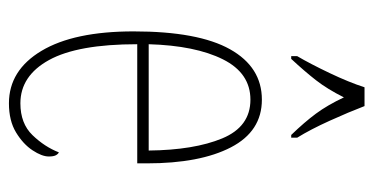

<svg xmlns="http://www.w3.org/2000/svg" viewBox="-218 -588 816 419"><g transform="rotate(90 189.5 -378.0)"><path d="M205 10Q133 10 90.5 -61Q48 -132 48 -262Q48 -403 87 -472.5Q126 -542 197 -542Q266 -542 301 -474.5Q336 -407 336 -291V-270H76Q76 -140 110.5 -77.5Q145 -15 205 -15Q249 -15 274.5 -41.5Q300 -68 312 -99Q316 -97 318.5 -92Q321 -87 321 -77Q321 -62 307.5 -41.5Q294 -21 268.5 -5.5Q243 10 205 10ZM308 -295Q307 -394 281.5 -455.5Q256 -517 197 -517Q139 -517 109 -457Q79 -397 76 -295ZM102 -619Q119 -648 139 -690Q159 -732 170 -766H211Q224 -732 243 -690Q262 -648 280 -619V-606H274Q246 -635 227.5 -660Q209 -685 192 -721Q174 -685 154.5 -660Q135 -635 108 -606H102Z"/></g></svg>

Font: Noto Serif Tamil ExtraCondensed Thin
Style: Italic
Weight: 100
Width: 2
Italic angle: -12°
Designer: Indian Type Foundry, Tom Grace, and the Monotype Design Team
Foundry: Monotype Imaging Inc.
Version: Version 2.003; ttfautohint (v1.8.4.7-5d5b)